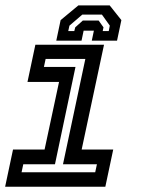

<svg xmlns="http://www.w3.org/2000/svg" viewBox="-20 -710 536 730"><path d="M-0.5 0 29.5 -141.5H149.5L204.5 -398.5H84.5L114.5 -540H375.5L290.5 -141.5H410.5L380.5 0ZM62 -55H342L348.5 -85.5H219.5L304.5 -486H153.5L147 -455.5H267L189 -85.5H68.5ZM397 -689.5 441.5 -633.5 425 -555.5H329L337 -593.5H298L290 -555.5H194L210.5 -633.5L278 -689.5ZM367.5 -654.5H293L244 -612.5L239.5 -592H262.5L266 -606L295 -632H355L373.5 -606L370.5 -592H393.5L397.5 -612.5Z"/></svg>

Font: Tourney Thin SemiBold
Style: Italic
Weight: 600
Italic angle: -12°
Version: Version 1.015